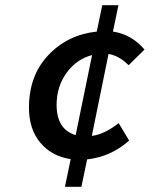

<svg xmlns="http://www.w3.org/2000/svg" viewBox="-20 -674 640 736"><path d="M197 -272Q197 -178 270 -156L333 -463Q273 -447 235 -394.5Q197 -342 197 -272ZM229 42 251 -64Q178 -75 134.5 -127Q91 -179 91 -261Q91 -384 165 -462.5Q239 -541 351 -553L372 -654H434L413 -553Q485 -542 534 -484L473 -424Q436 -461 396 -467L332 -153Q380 -159 435 -202L475 -135Q405 -73 314 -63L292 42Z"/></svg>

Font: TypoPRO Source Code Pro
Style: Italic
Weight: 600
Italic angle: -11°
Monospace: yes
Designer: Paul D. Hunt, Teo Tuominen
Foundry: Adobe Systems Incorporated
Version: Version 1.030;PS 1.0;hotconv 1.0.84;makeotf.lib2.5.63406